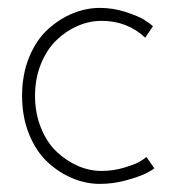

<svg xmlns="http://www.w3.org/2000/svg" viewBox="-20 -442 446 474"><path d="M230.5 -20Q259.5 -20 286 -28Q312.5 -36 323.5 -42.2Q334.5 -48.5 341.5 -54.5L361 -26.5Q356 -22 340.2 -14Q324.5 -6 292 3Q259.5 12 226.5 12Q192.5 12 159.2 -1.8Q126 -15.5 97.8 -41.5Q69.5 -67.5 52 -110.2Q34.5 -153 34.5 -205.5Q34.5 -258 52 -300.8Q69.5 -343.5 97.8 -369.2Q126 -395 159.2 -408.8Q192.5 -422.5 226.5 -422.5Q259.5 -422.5 290.8 -412.2Q322 -402 336.2 -393Q350.5 -384 357.5 -377L338.5 -349Q294.5 -390.5 230.5 -390.5Q201 -390.5 172.2 -378.2Q143.5 -366 119.8 -343.2Q96 -320.5 81.2 -284.5Q66.5 -248.5 66.5 -205.5Q66.5 -162.5 81.2 -126.2Q96 -90 119.8 -67.5Q143.5 -45 172.2 -32.5Q201 -20 230.5 -20Z"/></svg>

Font: League Spartan ExtraLight
Style: Regular
Weight: 200
Foundry: The League of Moveable Type
Version: Version 2.002